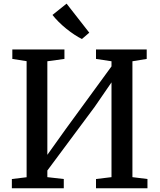

<svg xmlns="http://www.w3.org/2000/svg" viewBox="-20 -1008 854 1028"><path d="M43.5 0V-49.5L122.5 -59V-680.5L46 -692.5V-743H325V-692.5L233.5 -680V-179L332 -317L577 -652.5V-680L494 -692.5V-743H765.5V-692.5L689 -680V-59.5L769.5 -49.5V0H494V-49.5L577 -59.5V-567L487 -436L233.5 -95V-59.5L321.5 -49.5V0ZM418 -799.5Q400.5 -808 378.8 -822.2Q357 -836.5 335 -854.2Q313 -872 293.8 -891.2Q274.5 -910.5 261 -928L336.5 -988.5L458 -833L419 -799.5Z"/></svg>

Font: Merriweather 24pt Medium
Style: Regular
Weight: 500
Designer: Eben Sorkin
Foundry: Eben Sorkin
Version: Version 2.100